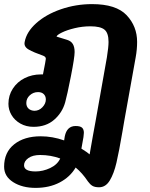

<svg xmlns="http://www.w3.org/2000/svg" viewBox="-31 -611 729 934"><path d="M636 -407Q636 -370 629 -332L573 -20Q567 12 565 27Q548 127 535.5 180.5Q523 234 503 267Q483 300 451 300Q430 300 418.5 293Q407 286 397 272Q369 230 337 204Q310 250 259.5 276.5Q209 303 142 303Q77 303 33 275Q-11 247 -11 200Q-11 130 38 91Q87 52 167 52Q224 52 281 72L284 53Q294 2 337 2Q359 2 368 10Q377 18 377 35Q377 40 375 56L365 112Q397 132 405 140L421 49L434 -22L489 -332Q497 -382 497 -407Q497 -451 477 -467Q457 -483 409 -483Q370 -483 332.5 -474Q295 -465 270.5 -453Q246 -441 244 -433L296 -417Q315 -411 323.5 -396.5Q332 -382 332 -358Q332 -332 314 -240.5Q296 -149 286 -113Q272 -63 232.5 -28.5Q193 6 132 6Q96 6 68 -10Q40 -26 25 -51.5Q10 -77 10 -106Q10 -147 31.5 -180Q53 -213 89 -231Q125 -249 168 -249H178Q192 -319 192 -325Q192 -335 179 -340Q133 -356 108.5 -370Q84 -384 89 -407Q98 -456 145.5 -498.5Q193 -541 265.5 -566Q338 -591 417 -591Q534 -591 585 -537Q636 -483 636 -407ZM192 -127Q192 -143 182 -153Q172 -163 154 -163Q131 -163 114 -147.5Q97 -132 97 -110Q97 -93 107.5 -83Q118 -73 136 -72Q159 -72 175.5 -89.5Q192 -107 192 -127ZM262 160Q216 143 164 143Q128 143 107 158Q86 173 86 193Q86 223 142 223Q178 223 213 206.5Q248 190 262 160Z"/></svg>

Font: Mali
Style: Bold Italic
Weight: 700
Italic angle: -10°
Version: Version 1.000; ttfautohint (v1.6)